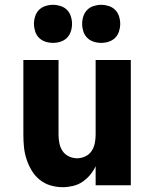

<svg xmlns="http://www.w3.org/2000/svg" viewBox="-20 -769 640 797"><path d="M240 8Q214 8 189 0.5Q164 -7 144 -23.5Q124 -40 111 -62Q98 -84 90 -108.5Q82 -133 79.5 -158.5Q77 -184 77 -210V-520H223V-210Q223 -192 226.5 -174.5Q230 -157 239.5 -142.5Q249 -128 265.5 -120Q282 -112 300 -112Q318 -112 334.5 -120Q351 -128 360.5 -142.5Q370 -157 373.5 -174.5Q377 -192 377 -210V-520H523V0H377V-79Q368 -60 354 -43Q340 -26 322 -14Q304 -2 282.5 3Q261 8 240 8ZM400 -591Q384 -591 368.5 -596Q353 -601 342 -612Q331 -623 326 -638.5Q321 -654 321 -670Q321 -686 326 -701.5Q331 -717 342 -728Q353 -739 368.5 -744Q384 -749 400 -749Q416 -749 431.5 -744Q447 -739 458 -728Q469 -717 474 -701.5Q479 -686 479 -670Q479 -654 474 -638.5Q469 -623 458 -612Q447 -601 431.5 -596Q416 -591 400 -591ZM200 -591Q184 -591 168.5 -596Q153 -601 142 -612Q131 -623 126 -638.5Q121 -654 121 -670Q121 -686 126 -701.5Q131 -717 142 -728Q153 -739 168.5 -744Q184 -749 200 -749Q216 -749 231.5 -744Q247 -739 258 -728Q269 -717 274 -701.5Q279 -686 279 -670Q279 -654 274 -638.5Q269 -623 258 -612Q247 -601 231.5 -596Q216 -591 200 -591Z"/></svg>

Font: Iosevka Custom Heavy Extended
Style: Regular
Weight: 900
Width: 7
Monospace: yes
Designer: Belleve Invis
Foundry: Belleve Invis
Version: Version 11.2.4; ttfautohint (v1.8.4)